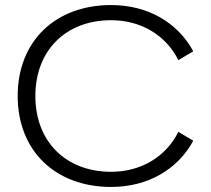

<svg xmlns="http://www.w3.org/2000/svg" viewBox="-20 -730 835 760"><path d="M420 10C566 10 684 -60 745 -173L686 -208C637 -110 539 -50 420 -50C240 -50 120 -170 120 -350C120 -530 240 -650 420 -650C539 -650 637 -590 686 -492L745 -527C684 -640 566 -710 420 -710C198 -710 50 -566 50 -350C50 -134 198 10 420 10Z"/></svg>

Font: Gully Light
Style: Regular
Weight: 300
Designer: jaikishan Patel
Foundry: MagicType
Version: Version 1.000;Glyphs 3.2 (3242)